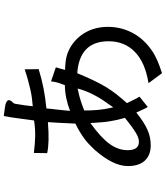

<svg xmlns="http://www.w3.org/2000/svg" viewBox="51 -832 897 1040"><g transform="rotate(-90 500.0 -312.5)"><path d="M381 -85Q375 -106 370.5 -125.5Q366 -145 362.5 -166.5Q359 -188 357 -213.5Q355 -239 353 -272Q274 -215 240 -168Q206 -121 206 -70Q206 -9 251 -9Q261 -9 272.5 -12.5Q284 -16 299 -25Q314 -34 334 -48.5Q354 -63 381 -85ZM421 -305Q421 -267 424 -231.5Q427 -196 438 -148Q459 -177 475.5 -202Q492 -227 504 -250Q516 -273 525 -295.5Q534 -318 540 -341Q496 -332 468 -322.5Q440 -313 421 -305ZM579 -485 655 -459Q650 -442 647.5 -434Q645 -426 641 -409Q685 -408 713 -401Q741 -394 769 -377Q819 -345 846.5 -293.5Q874 -242 874 -177Q874 -106 842 -45Q810 16 750 58Q736 68 722.5 75.5Q709 83 694.5 89.5Q680 96 662.5 102.5Q645 109 623 116L569 43Q681 25 738.5 -31Q796 -87 796 -173Q796 -331 623 -343Q603 -295 585.5 -258Q568 -221 549.5 -190Q531 -159 509.5 -131.5Q488 -104 461 -74Q469 -58 477.5 -40Q486 -22 496 -6L440 39Q432 26 424 7.5Q416 -11 410 -23Q356 20 316 37.5Q276 55 233 55Q179 55 149.5 23Q120 -9 120 -68Q120 -110 142.5 -155Q165 -200 209 -250Q224 -266 239 -280Q254 -294 270.5 -306Q287 -318 306 -329.5Q325 -341 350 -353Q351 -370 351.5 -385Q352 -400 353 -417Q354 -434 355 -454.5Q356 -475 358 -502Q248 -493 190 -506L191 -578Q239 -572 281 -571Q323 -570 367 -577Q373 -618 378.5 -662.5Q384 -707 391 -741L436 -735Q455 -733 466 -727Q477 -721 477 -714Q476 -704 469 -697Q462 -690 458 -683Q452 -648 449 -627Q446 -606 444 -584Q468 -586 490.5 -589Q513 -592 536.5 -597.5Q560 -603 586 -610Q612 -617 644 -628L645 -552Q589 -535 540 -525.5Q491 -516 432 -510Q432 -503 430 -487.5Q428 -472 426 -453Q424 -434 422 -415Q420 -396 419 -382Q452 -395 488 -402.5Q524 -410 558 -410Q566 -430 570.5 -444Q575 -458 579 -485Z"/></g></svg>

Font: D2Coding
Style: Regular
Weight: 400
Monospace: yes
Designer: Yong-Rak Park; Jeong-Hwan Yoon; Sang-Min Lee;
Foundry: NHN Corporation
Version: Version 1.3.2; Build 20180524